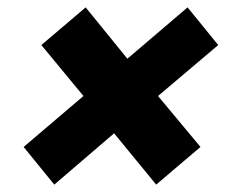

<svg xmlns="http://www.w3.org/2000/svg" viewBox="-20 -594 622 520"><path d="M127 -94 44 -196 206 -334 92 -472 212 -574 325 -435 488 -574 571 -472 408 -334 523 -196 403 -94 289 -233Z"/></svg>

Font: Gantari ExtraBold
Style: Italic
Weight: 800
Italic angle: -10°
Designer: Anugrah Pasau
Foundry: Lafontype
Version: Version 1.000